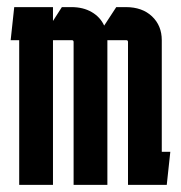

<svg xmlns="http://www.w3.org/2000/svg" viewBox="-20 -520 509 540"><path d="M282 0H187V-402Q187 -407 182 -407H129V0H34V-407H10L20 -500H129V-461L154 -500H181Q214 -500 238 -486Q262 -472 273 -448L307 -500H334Q380 -500 407.5 -474Q435 -448 435 -407V-93H459L449 0H340V-402Q340 -407 335 -407H282Z"/></svg>

Font: Karantina
Style: Regular
Weight: 400
Designer: Rony Koch
Foundry: Rony Koch
Version: Version 1.000; ttfautohint (v1.8.3)